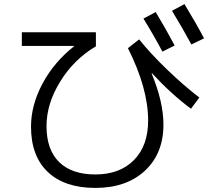

<svg xmlns="http://www.w3.org/2000/svg" viewBox="-20 -869 1040 941"><path d="M683 -778 743 -810Q792 -729 836 -646L776 -616Q733 -697 683 -778ZM823 -816 884 -849Q943 -752 980 -681L918 -651Q872 -736 823 -816ZM87 -711H450V-642Q343 -579 275.5 -470Q208 -361 208 -251Q208 -135 270 -74.5Q332 -14 447 -14Q567 -14 636.5 -84.5Q706 -155 706 -278Q706 -436 607 -633L662 -676Q717 -607 798.5 -528.5Q880 -450 957 -391L916 -336Q818 -409 725 -510L723 -509Q781 -370 781 -258Q781 -117 690.5 -32.5Q600 52 447 52Q297 52 214.5 -26Q132 -104 132 -248Q132 -354 188.5 -459.5Q245 -565 344 -643L343 -644H87Z"/></svg>

Font: Mplus 1p
Style: Regular
Weight: 400
Version: Version 1.061